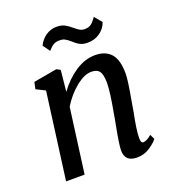

<svg xmlns="http://www.w3.org/2000/svg" viewBox="-141 -884 905 1003"><g transform="rotate(-20 311.0 -383.0)"><path d="M425 -568Q482 -568 512.5 -534Q543 -500 543 -423Q543 -386 524 -283L518 -247L513 -218Q495 -131 494 -86V-80Q494 -54 507 -54Q527 -54 554 -78L567 -51Q555 -34 523 -12Q491 10 450 10Q383 10 383 -53Q383 -84 402 -183L409 -220L413 -244Q435 -361 435 -413Q434 -459 421 -476Q408 -493 376 -493Q338 -493 290.5 -454.5Q243 -416 209 -360L161 0H58L122 -482L72 -507L80 -545L210 -568L231 -557L219 -439Q260 -496 314 -532Q368 -568 425 -568ZM286 -776Q313 -776 330.5 -767Q348 -758 369 -740Q384 -727 395.5 -720.5Q407 -714 421 -714Q444 -714 456.5 -723Q469 -732 477 -743.5Q485 -755 488 -758L522 -717Q511 -684 481.5 -663Q452 -642 414 -642Q387 -642 370 -651Q353 -660 335 -677Q319 -691 307 -697.5Q295 -704 278 -704Q256 -704 243 -696Q230 -688 213 -669L185 -708Q199 -738 226 -757Q253 -776 286 -776Z"/></g></svg>

Font: Koeln Type Serif
Style: Italic
Weight: 400
Italic angle: -8°
Designer: Eben Sorkin
Foundry: Eben Sorkin
Version: Version 2.002